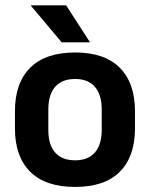

<svg xmlns="http://www.w3.org/2000/svg" viewBox="-20 -706 577 739"><path d="M269 13.5Q155 13.5 96.2 -45Q37.5 -103.5 37.5 -211.5V-278Q37.5 -386.5 96.2 -445.2Q155 -504 269 -504Q382.5 -504 441 -445.2Q499.5 -386.5 499.5 -278V-211.5Q499.5 -103.5 441.2 -45Q383 13.5 269 13.5ZM269 -89Q319 -89 345.2 -119Q371.5 -149 371.5 -205V-284.5Q371.5 -341.5 345.2 -371.8Q319 -402 269 -402Q218.5 -402 192.2 -371.8Q166 -341.5 166 -284.5V-205Q166 -149 192.2 -119Q218.5 -89 269 -89ZM234.5 -685.5 325.5 -544.5V-543H217.5L99 -684V-685.5Z"/></svg>

Font: Anek Gujarati SemiBold
Style: Regular
Weight: 600
Designer: Mrunmayee Ghaisas (Gujarati), Yesha Goshar (Latin)
Foundry: Ek Type
Version: Version 1.003